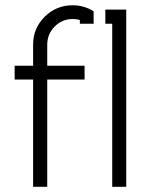

<svg xmlns="http://www.w3.org/2000/svg" viewBox="-20 -716 575 736"><path d="M286.1 -639.2Q274.4 -643.1 258.8 -643.1Q218.3 -643.1 189.7 -614.3Q161.1 -585.4 161.1 -544.9V-463.9H304.2V-411.1H161.1V0H106.9V-411.1H36.1V-463.9H106.9V-544.9Q106.9 -607.9 151.4 -651.9Q195.8 -695.8 258.8 -695.8Q301.8 -695.8 338.9 -672.9V-625H286.1ZM463.9 -679.2V0H410.2V-625H383.8V-679.2Z"/></svg>

Font: Rawengulk
Style: Demibold
Weight: 600
Version: Version 0.92